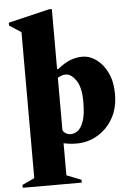

<svg xmlns="http://www.w3.org/2000/svg" viewBox="-63 -796 725 1072"><g transform="rotate(-5 299.5 -260.0)"><path d="M20 230V214L89 182V-636L23 -679V-695L253 -750H269V-414H277Q312 -443 345 -456.5Q378 -470 415 -470Q456 -470 493.5 -443Q531 -416 555 -366Q579 -316 579 -247Q579 -168 546 -110.5Q513 -53 459 -21.5Q405 10 343 10Q323 10 304.5 8Q286 6 269 2V182L351 214V230ZM315 -379Q301 -379 291.5 -375.5Q282 -372 269 -365V-71Q274 -60 286.5 -52.5Q299 -45 314 -45Q333 -45 352.5 -58.5Q372 -72 385.5 -109.5Q399 -147 399 -220Q399 -301 371.5 -340Q344 -379 315 -379Z"/></g></svg>

Font: Spectral ExtraBold
Style: Regular
Weight: 800
Designer: Jean-Baptiste Levee
Foundry: Production Type
Version: Version 2.001